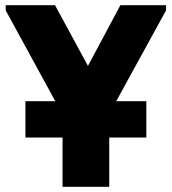

<svg xmlns="http://www.w3.org/2000/svg" viewBox="-20 -720 662 740"><path d="M544 -190H401V0H221V-190H78V-330H193L2 -680V-700H192L319 -466L444 -700H620V-680L428 -330H544Z"/></svg>

Font: Tilda Sans Black
Style: Regular
Weight: 900
Designer: ParaType Ltd
Foundry: ParaType Ltd
Version: Version 1.009